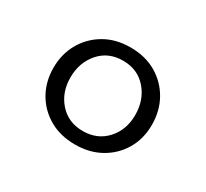

<svg xmlns="http://www.w3.org/2000/svg" viewBox="-75 -819 547 511"><g transform="rotate(30 198.5 -563.0)"><path d="M198.5 -712.5Q243.5 -712.5 277.5 -692.8Q311.5 -673 330.8 -639Q350 -605 350 -562Q350 -519.5 330.5 -486.2Q311 -453 277 -433.8Q243 -414.5 198.5 -414.5Q153.5 -414.5 119.5 -434Q85.5 -453.5 66.2 -487.2Q47 -521 47 -563.5Q47 -605 66 -638.8Q85 -672.5 119 -692.5Q153 -712.5 198.5 -712.5ZM198.5 -672Q153.5 -672 126.2 -640.5Q99 -609 99 -563.5Q99 -517.5 126.5 -486.8Q154 -456 198.5 -456Q243 -456 270.8 -486.5Q298.5 -517 298.5 -562.5Q298.5 -609 271 -640.5Q243.5 -672 198.5 -672Z"/></g></svg>

Font: Fraunces 9pt
Style: Regular
Weight: 400
Version: Version 1.000;[b76b70a41]